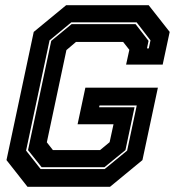

<svg xmlns="http://www.w3.org/2000/svg" viewBox="-20 -720 679 740"><path d="M86 0 5 -103 110 -597 235 -700H553L634 -597L607 -471H466L478.5 -528L454.5 -558.5H273L236 -527L160.5 -171.5L184 -141.5H365.5L402.5 -172L417.5 -241H279L309 -382H588.5L529 -103L404 0ZM136.5 -68.5H383.5L470 -139.5L507 -313.5H363.5L362 -306.5H498.5L463.5 -141.5L382.5 -75.5H140.5L88 -141.5L177.5 -562.5L256 -627H502.5L552.5 -562.5L546.5 -533.5H553.5L560 -564.5L506.5 -634H255L171 -564.5L80.5 -139.5Z"/></svg>

Font: Tourney Thin ExtraBold
Style: Italic
Weight: 800
Italic angle: -12°
Version: Version 1.015